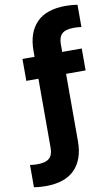

<svg xmlns="http://www.w3.org/2000/svg" viewBox="-173 -872 671 1156"><g transform="rotate(-10 162.5 -294.0)"><path d="M9 230Q-8 230 -27 228.5Q-46 227 -62 224V88Q-49.5 90 -39 90.8Q-28.5 91.5 -17.5 91.5Q34 91.5 56 71.5Q78 51.5 78 9V-414.5H4V-548.5H78V-585.5Q78 -696 137 -757Q196 -818 316 -818Q333 -818 352 -816.5Q371 -815 387 -812V-676Q374.5 -678 363.8 -678.8Q353 -679.5 342.5 -679.5Q290.5 -679.5 268.8 -659.5Q247 -639.5 247 -597V-548.5H366.5V-414.5H247V-2.5Q247 108 187.8 169Q128.5 230 9 230Z"/></g></svg>

Font: Encode Sans Condensed Condensed ExtraBold
Style: Regular
Weight: 800
Width: 3
Designer: Multiple Designers
Foundry: Impallari Type
Version: Version 3.000; ttfautohint (v1.8.3) -l 8 -r 50 -G 200 -x 14 